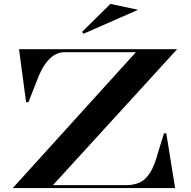

<svg xmlns="http://www.w3.org/2000/svg" viewBox="-20 -959 973 979"><path d="M45 0 673 -693H310Q283 -693 258.5 -679Q234 -665 211.5 -634Q189 -603 169 -550L125 -438H113L77 -708H883L250 -15H623Q663 -15 693 -29Q723 -43 745 -78Q767 -113 784 -175L816 -279H828L873 0ZM406 -787 398 -796 543 -939 684 -909Z"/></svg>

Font: Kalnia SemiExpanded
Style: Regular
Weight: 400
Width: 6
Designer: Frida Medrano
Foundry: Frida Medrano
Version: Version 1.105